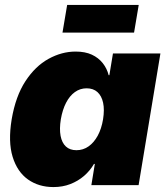

<svg xmlns="http://www.w3.org/2000/svg" viewBox="-20 -758 680 786"><path d="M198.7 7.8Q138.7 7.8 94.7 -23.2Q50.8 -54.2 31.7 -116Q12.7 -177.7 27.8 -269.5Q43.9 -364.3 84.2 -425.8Q124.5 -487.3 178.7 -517.1Q232.9 -546.9 289.6 -546.9Q328.6 -546.9 356 -534.2Q383.3 -521.5 400.6 -499.5Q418 -477.5 424.8 -450.2H427.7L442.4 -539.1H636.7L547.4 0H354L368.2 -86.9H364.7Q348.6 -59.1 324 -37.8Q299.3 -16.6 267.8 -4.4Q236.3 7.8 198.7 7.8ZM293 -143.1Q320.3 -143.1 342.5 -158.7Q364.7 -174.3 380.1 -202.6Q395.5 -231 401.9 -269.5Q408.2 -309.1 402.1 -337.4Q396 -365.7 378.9 -381.1Q361.8 -396.5 334.5 -396.5Q308.1 -396.5 286.6 -381.1Q265.1 -365.7 250.5 -337.4Q235.8 -309.1 229 -269.5Q222.7 -230.5 228 -201.9Q233.4 -173.3 249.8 -158.2Q266.1 -143.1 293 -143.1ZM547.9 -737.8 528.8 -624.5H235.8L254.9 -737.8Z"/></svg>

Font: Inter 18pt Black
Style: Italic
Weight: 900
Italic angle: -9.3988°
Designer: Rasmus Andersson
Foundry: rsms
Version: Version 4.001;git-66647c0bb